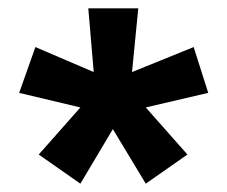

<svg xmlns="http://www.w3.org/2000/svg" viewBox="-20 -706 546 461"><path d="M297 -533 445 -593 480 -483 330 -448 430 -335 330 -265 251 -396 173 -265 73 -335 173 -448 26 -483 65 -593 205 -533 192 -686H312Z"/></svg>

Font: Chivo Black
Style: Regular
Weight: 900
Designer: Hector Gatti
Foundry: Omnibus-Type
Version: Version 1.007